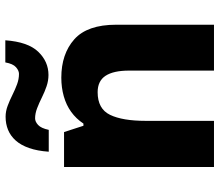

<svg xmlns="http://www.w3.org/2000/svg" viewBox="-70 -734 804 703"><g transform="rotate(-90 331.5 -382.0)"><path d="M399 -559Q486 -559 539.5 -511.5Q593 -464 593 -358V0H425V-311Q425 -368 406 -397Q387 -426 346 -426Q285 -426 263 -380.5Q241 -335 241 -250V0H72V-549H200L223 -478H231Q249 -505 274 -523Q299 -541 331 -550Q363 -559 399 -559ZM128 -605Q131 -647 141.5 -677Q152 -707 169 -726Q186 -745 208 -754Q230 -763 256 -763Q276 -763 296 -755.5Q316 -748 336 -738Q356 -728 375 -721Q394 -714 413 -714Q425 -714 437.5 -725Q450 -736 455 -764H536Q530 -681 494 -643.5Q458 -606 409 -606Q388 -606 367.5 -613Q347 -620 327 -630Q307 -640 287.5 -647.5Q268 -655 250 -655Q238 -655 226 -644Q214 -633 208 -605Z"/></g></svg>

Font: Noto Sans Armenian ExtraBold
Style: Regular
Weight: 800
Version: Version 2.007